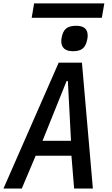

<svg xmlns="http://www.w3.org/2000/svg" viewBox="-26 -1086 646 1106"><path d="M312 -725H446L509 0H401L385.5 -189H179.5L99.5 0H-6ZM383 -275 365 -619H357.5L219 -275ZM327 -848.5Q327 -859 329 -868.5Q335.5 -906 355 -921.8Q374.5 -937.5 413 -937.5Q479 -937.5 479 -882Q479 -871 477 -861Q470 -823 451.2 -807Q432.5 -791 393.5 -791Q361 -791 344 -805.8Q327 -820.5 327 -848.5ZM170.5 -1066.5H575L560.5 -983.5H156.5Z"/></svg>

Font: JuliaMono Medium
Style: Italic
Weight: 500
Italic angle: -9°
Monospace: yes
Designer: cormullion
Foundry: corm
Version: Version 0.054; ttfautohint (v1.8.4)